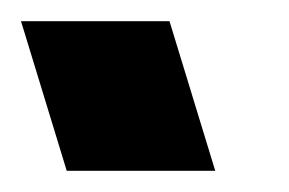

<svg xmlns="http://www.w3.org/2000/svg" viewBox="-37 -109 272 181"><path d="M4.2 -19 -17.2 -89H122.8L144.2 -19L144.5 -18L165.9 52H25.9L4.5 -18Z"/></svg>

Font: Nordica Plus
Style: NordicaClassicRgOpObl
Weight: 500
Version: Version 1.01